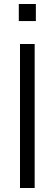

<svg xmlns="http://www.w3.org/2000/svg" viewBox="-20 -940 273 960"><path d="M153.3 0H80V-720H153.3ZM159.3 -834.7H74V-920H159.3Z"/></svg>

Font: Manrope Variable Light
Style: Regular
Weight: 200
Designer: Mikhail Sharanda
Foundry: Mikhail Sharanda
Version: Version 4.505